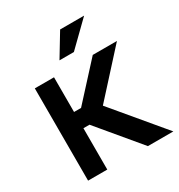

<svg xmlns="http://www.w3.org/2000/svg" viewBox="-163 -791 841 901"><g transform="rotate(-30 257.5 -340.0)"><path d="M53 -500V0H157V-224H190L377 0H515L289 -270L498 -500H367L195 -312H157V-500ZM219 -556H297L424 -680H294Z"/></g></svg>

Font: LT Wave Text Medium
Style: Regular
Weight: 500
Designer: Daniel Lyons
Version: Version 2.5 (Glyphs App)